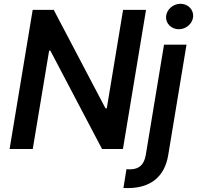

<svg xmlns="http://www.w3.org/2000/svg" viewBox="-20 -779 1030 1004"><path d="M743.6 -727.3H623.6L538.4 -212.4H531.6L261 -727.3H150.9L30.2 0H151.3L236.9 -514.2H243.3L513.5 0H622.9ZM625.4 204.2C633.5 204.5 641 204.5 648.4 204.5C765.3 204.5 840.2 147 859.4 33.4L955.3 -545.5H837.7L742.2 32C733.7 80.3 709.2 106.5 659.1 106.5C653.1 106.5 647.7 106.2 641.3 105.8ZM848.4 -692.8C845.9 -656.2 876.1 -626.1 915.1 -626.1C953.8 -626.1 987.6 -656.2 990.1 -692.8C992.2 -729.4 962.7 -759.2 923.7 -759.2C884.9 -759.2 851.2 -729.4 848.4 -692.8Z"/></svg>

Font: Magic Ui Pro Semi Bold
Style: Italic
Weight: 600
Italic angle: -9.39999°
Designer: Stefan Endress, Andreas Faust
Version: Version 1.000;FEAKit 1.0